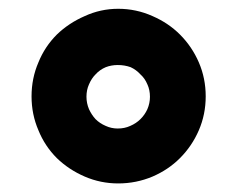

<svg xmlns="http://www.w3.org/2000/svg" viewBox="-20 -772 552 437"><path d="M51.8 -552.7Q51.8 -593.8 67.4 -629.9Q82 -666 109.4 -693.4Q136.7 -719.7 172.9 -735.4Q209 -752 249 -752Q290 -752 327.1 -735.4Q363.3 -719.7 389.6 -693.4Q417 -666 432.6 -629.9Q448.2 -593.8 448.2 -552.7Q448.2 -511.7 432.6 -475.6Q417 -439.5 389.6 -412.1Q363.3 -385.7 327.1 -370.1Q290 -354.5 249 -354.5Q209 -354.5 172.9 -370.1Q136.7 -385.7 109.4 -412.1Q82 -439.5 67.4 -475.6Q51.8 -511.7 51.8 -552.7ZM176.8 -551.8Q176.8 -537.1 182.6 -523.4Q188.5 -510.7 197.3 -501Q207 -491.2 220.7 -485.4Q233.4 -479.5 248 -479.5Q263.7 -479.5 276.4 -485.4Q290 -491.2 299.8 -501Q309.6 -510.7 315.4 -523.4Q321.3 -537.1 321.3 -551.8Q321.3 -567.4 315.4 -580.1Q309.6 -593.8 299.8 -602.5Q290 -613.3 277.3 -619.1Q263.7 -624 248 -624Q233.4 -624 220.7 -619.1Q207 -613.3 197.3 -602.5Q188.5 -593.8 182.6 -580.1Q176.8 -567.4 176.8 -551.8Z"/></svg>

Font: Cocogoose
Style: Regular
Weight: 400
Designer: Cosimo Lorenzo Pancini
Version: Version 1.000